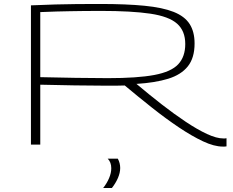

<svg xmlns="http://www.w3.org/2000/svg" viewBox="-20 -729 1177 968"><path d="M1103 10Q1060 10 1003.5 -16.5Q947 -43 881.5 -87Q816 -131 746.5 -186Q677 -241 609 -298Q587 -297 563 -297Q539 -297 516 -297Q438 -297 355.5 -298.5Q273 -300 183 -302V0H136V-702Q205 -705 259.5 -706.5Q314 -708 367 -708.5Q420 -709 485 -709Q617 -709 708.5 -700Q800 -691 855.5 -669Q911 -647 936 -608Q961 -569 961 -510Q961 -437 927 -394.5Q893 -352 828 -332Q763 -312 668 -306Q732 -252 795 -203Q858 -154 916.5 -115Q975 -76 1023.5 -53.5Q1072 -31 1106 -31Q1109 -31 1113.5 -31Q1118 -31 1122 -32V9Q1117 10 1112 10Q1107 10 1103 10ZM524 -335Q673 -335 758 -351Q843 -367 878.5 -405Q914 -443 914 -507Q914 -573 873 -609.5Q832 -646 738.5 -660Q645 -674 487 -674Q438 -674 401.5 -673.5Q365 -673 333 -672.5Q301 -672 265.5 -671Q230 -670 183 -668V-340Q277 -338 360.5 -336.5Q444 -335 524 -335ZM500 219Q519 195 530 169Q541 143 541 119Q541 89 523 71H574Q586 93 586 118Q586 142 574.5 168.5Q563 195 544 219Z"/></svg>

Font: Georama ExtraExtended ExtraLight
Style: Regular
Weight: 200
Width: 8
Designer: Jean-Baptiste Levee
Foundry: Production Type
Version: Version 1.000